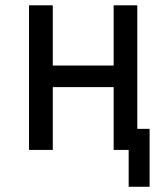

<svg xmlns="http://www.w3.org/2000/svg" viewBox="-20 -570 639 730"><path d="M90.3 0V-549.8H180.7V-320.8H412.1V-549.8H502V-80.1H548.8V140.1H469.2V0H412.1V-238.8H180.7V0Z"/></svg>

Font: UDEV Gothic 35
Style: Regular
Weight: 400
Version: v2.1.0; ttfautohint (v1.8.4.7-5d5b-dirty) -l 6 -r 45 -G 200 